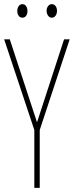

<svg xmlns="http://www.w3.org/2000/svg" viewBox="-20 -903 355 923"><path d="M158 -315 288 -714H315L171 -278V0H145V-278L0 -714H27ZM63 -850Q63 -863 69.5 -873Q76 -883 88 -883Q99 -883 105.5 -873.5Q112 -864 112 -850Q112 -836 105.5 -827Q99 -818 88 -818Q76 -818 69.5 -827.5Q63 -837 63 -850ZM204 -851Q204 -864 211 -873.5Q218 -883 229 -883Q240 -883 247 -874Q254 -865 254 -851Q254 -837 247 -827.5Q240 -818 229 -818Q218 -818 211 -828Q204 -838 204 -851Z"/></svg>

Font: Noto Sans Gujarati ExtraCondensed Thin
Style: Regular
Weight: 100
Width: 2
Designer: Jelle Bosma - Monotype Design Team, Universal Thirst
Foundry: Monotype Imaging Inc.
Version: Version 2.106; ttfautohint (v1.8.4.7-5d5b)